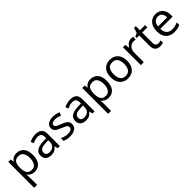

<svg xmlns="http://www.w3.org/2000/svg" viewBox="353 -2243 4068 4068"><g transform="rotate(-45 2387.0 -209.5)"><path d="M340 -546Q439 -546 499.5 -477Q560 -408 560 -269Q560 -132 499.5 -61Q439 10 339 10Q277 10 236.5 -13.5Q196 -37 173 -68H167Q169 -51 171 -25Q173 1 173 20V240H85V-536H157L169 -463H173Q197 -498 236 -522Q275 -546 340 -546ZM324 -472Q242 -472 208.5 -426Q175 -380 173 -286V-269Q173 -170 205.5 -116.5Q238 -63 326 -63Q375 -63 406.5 -90Q438 -117 453.5 -163.5Q469 -210 469 -270Q469 -362 433.5 -417Q398 -472 324 -472Z M903 -545Q1001 -545 1048 -502Q1095 -459 1095 -365V0H1031L1014 -76H1010Q975 -32 936.5 -11Q898 10 830 10Q757 10 709 -28.5Q661 -67 661 -149Q661 -229 724 -272.5Q787 -316 918 -320L1009 -323V-355Q1009 -422 980 -448Q951 -474 898 -474Q856 -474 818 -461.5Q780 -449 747 -433L720 -499Q755 -518 803 -531.5Q851 -545 903 -545ZM929 -259Q829 -255 790.5 -227Q752 -199 752 -148Q752 -103 779.5 -82Q807 -61 850 -61Q918 -61 963 -98.5Q1008 -136 1008 -214V-262Z M1610 -148Q1610 -70 1552 -30Q1494 10 1396 10Q1340 10 1299.5 1Q1259 -8 1228 -24V-104Q1260 -88 1305.5 -74.5Q1351 -61 1398 -61Q1465 -61 1495 -82.5Q1525 -104 1525 -140Q1525 -160 1514 -176Q1503 -192 1474.5 -208Q1446 -224 1393 -244Q1341 -264 1304 -284Q1267 -304 1247 -332Q1227 -360 1227 -404Q1227 -472 1282.5 -509Q1338 -546 1428 -546Q1477 -546 1519.5 -536.5Q1562 -527 1599 -510L1569 -440Q1535 -454 1498 -464Q1461 -474 1422 -474Q1368 -474 1339.5 -456.5Q1311 -439 1311 -409Q1311 -387 1324 -371.5Q1337 -356 1367.5 -341.5Q1398 -327 1449 -307Q1500 -288 1536 -268Q1572 -248 1591 -219.5Q1610 -191 1610 -148Z M1943 -545Q2041 -545 2088 -502Q2135 -459 2135 -365V0H2071L2054 -76H2050Q2015 -32 1976.5 -11Q1938 10 1870 10Q1797 10 1749 -28.5Q1701 -67 1701 -149Q1701 -229 1764 -272.5Q1827 -316 1958 -320L2049 -323V-355Q2049 -422 2020 -448Q1991 -474 1938 -474Q1896 -474 1858 -461.5Q1820 -449 1787 -433L1760 -499Q1795 -518 1843 -531.5Q1891 -545 1943 -545ZM1969 -259Q1869 -255 1830.5 -227Q1792 -199 1792 -148Q1792 -103 1819.5 -82Q1847 -61 1890 -61Q1958 -61 2003 -98.5Q2048 -136 2048 -214V-262Z M2556 -546Q2655 -546 2715.5 -477Q2776 -408 2776 -269Q2776 -132 2715.5 -61Q2655 10 2555 10Q2493 10 2452.5 -13.5Q2412 -37 2389 -68H2383Q2385 -51 2387 -25Q2389 1 2389 20V240H2301V-536H2373L2385 -463H2389Q2413 -498 2452 -522Q2491 -546 2556 -546ZM2540 -472Q2458 -472 2424.5 -426Q2391 -380 2389 -286V-269Q2389 -170 2421.5 -116.5Q2454 -63 2542 -63Q2591 -63 2622.5 -90Q2654 -117 2669.5 -163.5Q2685 -210 2685 -270Q2685 -362 2649.5 -417Q2614 -472 2540 -472Z M3382 -269Q3382 -136 3314.5 -63Q3247 10 3132 10Q3061 10 3005.5 -22.5Q2950 -55 2918 -117.5Q2886 -180 2886 -269Q2886 -402 2953 -474Q3020 -546 3135 -546Q3208 -546 3263.5 -513.5Q3319 -481 3350.5 -419.5Q3382 -358 3382 -269ZM2977 -269Q2977 -174 3014.5 -118.5Q3052 -63 3134 -63Q3215 -63 3253 -118.5Q3291 -174 3291 -269Q3291 -364 3253 -418Q3215 -472 3133 -472Q3051 -472 3014 -418Q2977 -364 2977 -269Z M3771 -546Q3786 -546 3803.5 -544.5Q3821 -543 3834 -540L3823 -459Q3810 -462 3794.5 -464Q3779 -466 3765 -466Q3724 -466 3688 -443.5Q3652 -421 3630.5 -380.5Q3609 -340 3609 -286V0H3521V-536H3593L3603 -438H3607Q3633 -482 3674 -514Q3715 -546 3771 -546Z M4113 -62Q4133 -62 4154 -65.5Q4175 -69 4188 -73V-6Q4174 1 4148 5.5Q4122 10 4098 10Q4056 10 4020.5 -4.5Q3985 -19 3963 -55Q3941 -91 3941 -156V-468H3865V-510L3942 -545L3977 -659H4029V-536H4184V-468H4029V-158Q4029 -109 4052.5 -85.5Q4076 -62 4113 -62Z M4502 -546Q4571 -546 4620.5 -516Q4670 -486 4696.5 -431.5Q4723 -377 4723 -304V-251H4356Q4358 -160 4402.5 -112.5Q4447 -65 4527 -65Q4578 -65 4617.5 -74.5Q4657 -84 4699 -102V-25Q4658 -7 4618 1.5Q4578 10 4523 10Q4447 10 4388.5 -21Q4330 -52 4297.5 -113.5Q4265 -175 4265 -264Q4265 -352 4294.5 -415Q4324 -478 4377.5 -512Q4431 -546 4502 -546ZM4501 -474Q4438 -474 4401.5 -433.5Q4365 -393 4358 -321H4631Q4630 -389 4599 -431.5Q4568 -474 4501 -474Z"/></g></svg>

Font: Noto Znamenny Musical Notation
Style: Regular
Weight: 400
Version: Version 1.003; ttfautohint (v1.8.4.7-5d5b)